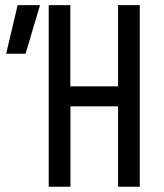

<svg xmlns="http://www.w3.org/2000/svg" viewBox="-20 -713 626 733"><path d="M430.7 0H513.7V-693.4H430.7V-383.3H248.5V-693.4H166V0H249V-307.1H430.7ZM3.4 -507.8H77.6L132.8 -693.4H47.4Z"/></svg>

Font: Cascadia Code SemiLight
Style: Regular
Weight: 350
Monospace: yes
Designer: Aaron Bell
Foundry: Saja Typeworks
Version: Version 2404.023